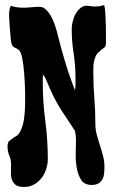

<svg xmlns="http://www.w3.org/2000/svg" viewBox="-20 -737 452 763"><path d="M358 -711Q376 -711 394 -717Q397 -706 398.5 -685.5Q400 -665 400.5 -642Q401 -619 401 -597.5Q401 -576 401 -563Q401 -551 391.5 -545.5Q382 -540 376 -532Q366 -526 361 -515.5Q356 -505 353.5 -493Q351 -481 351 -468.5Q351 -456 351 -446Q351 -395 355 -345.5Q359 -296 359 -245Q359 -223 364.5 -202Q370 -181 377 -160Q384 -139 389.5 -117.5Q395 -96 395 -73Q395 -59 393.5 -46Q392 -33 386.5 -23.5Q381 -14 371 -8Q361 -2 344 -2Q315 -2 302 -23Q289 -44 284.5 -72.5Q280 -101 281 -131Q282 -161 282 -180Q282 -189 281 -198.5Q280 -208 278 -217Q251 -257 225.5 -296.5Q200 -336 180 -381Q173 -396 167 -411.5Q161 -427 152 -441Q150 -433 150 -424.5Q150 -416 150 -408Q150 -332 160 -256.5Q170 -181 170 -105Q170 -85 163.5 -65Q157 -45 145 -29.5Q133 -14 115.5 -4Q98 6 76 6Q53 6 42.5 -2Q32 -10 27.5 -22.5Q23 -35 23.5 -51Q24 -67 24 -83Q24 -102 17 -118.5Q10 -135 10 -154Q10 -164 12 -169.5Q14 -175 18 -178Q22 -181 26.5 -184Q31 -187 37 -192Q54 -199 63 -219.5Q72 -240 75.5 -264.5Q79 -289 79.5 -314Q80 -339 80 -355Q80 -367 79 -394.5Q78 -422 75.5 -452Q73 -482 68 -507Q63 -532 54 -539Q46 -545 37.5 -548.5Q29 -552 26 -563Q24 -569 22.5 -585Q21 -601 19.5 -619.5Q18 -638 17 -654.5Q16 -671 16 -678Q16 -687 17.5 -696.5Q19 -706 23 -714Q37 -709 51.5 -707.5Q66 -706 80.5 -706.5Q95 -707 109.5 -708.5Q124 -710 138 -710Q151 -710 162.5 -699Q174 -688 182.5 -673Q191 -658 196.5 -642Q202 -626 205 -616Q220 -554 237.5 -495.5Q255 -437 278 -378Q280 -391 280 -403Q280 -415 280 -428Q280 -477 272.5 -525.5Q265 -574 265 -622Q265 -635 269 -652Q273 -669 281 -683Q289 -697 301.5 -706.5Q314 -716 331 -714Q338 -713 344.5 -712Q351 -711 358 -711Z"/></svg>

Font: Reclame
Style: Regular
Weight: 400
Designer: Peter Wiegel
Foundry: Peter Wiegel
Version: Version 1.000